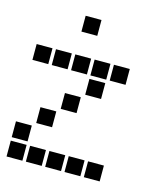

<svg xmlns="http://www.w3.org/2000/svg" viewBox="-115 -880 831 960"><g transform="rotate(15 300.0 -400.0)"><path d="M210 -791Q209 -791 209 -791Q209 -791 209 -790V-710Q209 -709 209 -709Q209 -709 210 -709H290Q291 -709 291 -709Q291 -709 291 -710V-790Q291 -791 291 -791Q291 -791 290 -791ZM10 -591Q9 -591 9 -591Q9 -591 9 -590V-510Q9 -509 9 -509Q9 -509 10 -509H90Q91 -509 91 -509Q91 -509 91 -510V-590Q91 -591 91 -591Q91 -591 90 -591ZM110 -591Q109 -591 109 -591Q109 -591 109 -590V-510Q109 -509 109 -509Q109 -509 110 -509H190Q191 -509 191 -509Q191 -509 191 -510V-590Q191 -591 191 -591Q191 -591 190 -591ZM210 -591Q209 -591 209 -591Q209 -591 209 -590V-510Q209 -509 209 -509Q209 -509 210 -509H290Q291 -509 291 -509Q291 -509 291 -510V-590Q291 -591 291 -591Q291 -591 290 -591ZM310 -591Q309 -591 309 -591Q309 -591 309 -590V-510Q309 -509 309 -509Q309 -509 310 -509H390Q391 -509 391 -509Q391 -509 391 -510V-590Q391 -591 391 -591Q391 -591 390 -591ZM410 -591Q409 -591 409 -591Q409 -591 409 -590V-510Q409 -509 409 -509Q409 -509 410 -509H490Q491 -509 491 -509Q491 -509 491 -510V-590Q491 -591 491 -591Q491 -591 490 -591ZM310 -491Q309 -491 309 -491Q309 -491 309 -490V-410Q309 -409 309 -409Q309 -409 310 -409H390Q391 -409 391 -409Q391 -409 391 -410V-490Q391 -491 391 -491Q391 -491 390 -491ZM210 -391Q209 -391 209 -391Q209 -391 209 -390V-310Q209 -309 209 -309Q209 -309 210 -309H290Q291 -309 291 -309Q291 -309 291 -310V-390Q291 -391 291 -391Q291 -391 290 -391ZM110 -291Q109 -291 109 -291Q109 -291 109 -290V-210Q109 -209 109 -209Q109 -209 110 -209H190Q191 -209 191 -209Q191 -209 191 -210V-290Q191 -291 191 -291Q191 -291 190 -291ZM10 -191Q9 -191 9 -191Q9 -191 9 -190V-110Q9 -109 9 -109Q9 -109 10 -109H90Q91 -109 91 -109Q91 -109 91 -110V-190Q91 -191 91 -191Q91 -191 90 -191ZM10 -91Q9 -91 9 -91Q9 -91 9 -90V-10Q9 -9 9 -9Q9 -9 10 -9H90Q91 -9 91 -9Q91 -9 91 -10V-90Q91 -91 91 -91Q91 -91 90 -91ZM110 -91Q109 -91 109 -91Q109 -91 109 -90V-10Q109 -9 109 -9Q109 -9 110 -9H190Q191 -9 191 -9Q191 -9 191 -10V-90Q191 -91 191 -91Q191 -91 190 -91ZM210 -91Q209 -91 209 -91Q209 -91 209 -90V-10Q209 -9 209 -9Q209 -9 210 -9H290Q291 -9 291 -9Q291 -9 291 -10V-90Q291 -91 291 -91Q291 -91 290 -91ZM310 -91Q309 -91 309 -91Q309 -91 309 -90V-10Q309 -9 309 -9Q309 -9 310 -9H390Q391 -9 391 -9Q391 -9 391 -10V-90Q391 -91 391 -91Q391 -91 390 -91ZM410 -91Q409 -91 409 -91Q409 -91 409 -90V-10Q409 -9 409 -9Q409 -9 410 -9H490Q491 -9 491 -9Q491 -9 491 -10V-90Q491 -91 491 -91Q491 -91 490 -91Z"/></g></svg>

Font: Doto ExtraBold
Style: Regular
Weight: 800
Monospace: yes
Version: Version 1.000